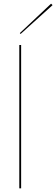

<svg xmlns="http://www.w3.org/2000/svg" viewBox="-20 -1025 306 1045"><path d="M266 -997 92 -840 88 -845 258 -1005ZM85 -780H95V0H85Z"/></svg>

Font: Jost* Hairline
Style: Regular
Weight: 100
Version: Version 3.7